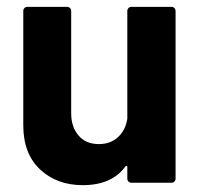

<svg xmlns="http://www.w3.org/2000/svg" viewBox="-20 -534 585 561"><path d="M364 -514H481Q486 -514 489.5 -510.5Q493 -507 493 -502V-12Q493 -7 489.5 -3.5Q486 0 481 0H364Q359 0 355.5 -3.5Q352 -7 352 -12V-46Q352 -49 350 -49.5Q348 -50 346 -47Q306 7 222 7Q146 7 97 -39Q48 -85 48 -168V-502Q48 -507 51.5 -510.5Q55 -514 60 -514H176Q181 -514 184.5 -510.5Q188 -507 188 -502V-203Q188 -163 209.5 -138Q231 -113 269 -113Q303 -113 325 -133.5Q347 -154 352 -187V-502Q352 -507 355.5 -510.5Q359 -514 364 -514Z"/></svg>

Font: Amber EN
Style: Bold
Weight: 700
Designer: Jeremy Tribby
Foundry: Tribby Type
Version: Version 1.408 November 24, 2021